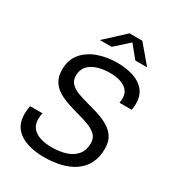

<svg xmlns="http://www.w3.org/2000/svg" viewBox="-209 -1009 1048 1144"><g transform="rotate(30 315.5 -437.0)"><path d="M270 10Q206 10 154 -6.5Q102 -23 71.5 -59.5Q41 -96 41 -158Q41 -170 43 -187Q45 -204 47 -212H133Q130 -207 128.5 -192.5Q127 -178 127 -169Q127 -133 146 -110Q165 -87 199 -75.5Q233 -64 279 -64Q335 -64 378 -78Q421 -92 446 -122.5Q471 -153 471 -201Q471 -235 451 -255.5Q431 -276 398 -289Q365 -302 326 -312.5Q287 -323 248 -335.5Q209 -348 176 -367Q143 -386 123 -417Q103 -448 103 -495Q103 -564 139.5 -608Q176 -652 236.5 -674Q297 -696 370 -696Q431 -696 480 -680Q529 -664 557.5 -629.5Q586 -595 586 -539Q586 -532 585.5 -522Q585 -512 582 -496H498Q500 -512 500.5 -518Q501 -524 501 -528Q501 -574 462.5 -598Q424 -622 363 -622Q316 -622 277 -610Q238 -598 215 -572.5Q192 -547 192 -505Q192 -473 212 -453Q232 -433 265 -420.5Q298 -408 337 -398Q376 -388 415 -375.5Q454 -363 487 -343.5Q520 -324 540 -293.5Q560 -263 560 -216Q560 -156 538 -113Q516 -70 476.5 -43Q437 -16 384 -3Q331 10 270 10ZM210 -761 343 -884H431L535 -761H454L373 -860H401L291 -761Z"/></g></svg>

Font: Chivo Medium Light
Style: Italic
Weight: 300
Italic angle: -8.05°
Version: Version 2.002